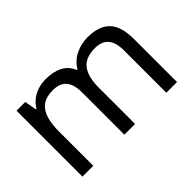

<svg xmlns="http://www.w3.org/2000/svg" viewBox="-84 -825 1104 1104"><g transform="rotate(-45 467.5 -273.0)"><path d="M673 -546Q764 -546 809 -499.5Q854 -453 854 -349V0H767V-345Q767 -408 740.5 -440Q714 -472 658 -472Q580 -472 546.5 -427Q513 -382 513 -296V0H426V-345Q426 -387 414 -415.5Q402 -444 378 -458Q354 -472 316 -472Q262 -472 231 -449.5Q200 -427 186.5 -384Q173 -341 173 -278V0H85V-536H156L169 -463H174Q191 -491 215.5 -509.5Q240 -528 270 -537Q300 -546 332 -546Q394 -546 435.5 -524Q477 -502 496 -456H501Q528 -502 574.5 -524Q621 -546 673 -546Z"/></g></svg>

Font: loriya25
Style: Book
Weight: 400
Designer: Jelle Bosma - Monotype Design Team
Foundry: Monotype Imaging Inc.
Version: Version 2.003